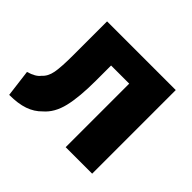

<svg xmlns="http://www.w3.org/2000/svg" viewBox="-132 -649 846 846"><g transform="rotate(45 291.0 -226.0)"><path d="M521 -493V28H356V-368H243V-274Q243 -172 228 -109Q213 -46 173 -12Q147 15 109.5 28Q72 41 17 41L1 -86Q43 -98 58 -119Q80 -138 86.5 -173.5Q93 -209 93 -282V-493Z"/></g></svg>

Font: BM Euljiro oraeorae
Style: Regular
Weight: 400
Designer: Bongjin Kim; Bomjun Kim; Myungsoo Han; Hyesun Chae; Mikyoung Jeong; Wujin Sim; Minjae Kang; Suwha Jang;
Foundry: Sandoll Inc.
Version: Version 1.000;hotconv 1.0.109;makeexe 2.5.65596